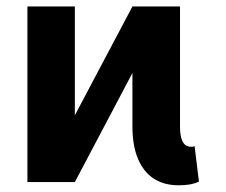

<svg xmlns="http://www.w3.org/2000/svg" viewBox="-20 -550 684 580"><path d="M123.5 -45.6 380 -530.4 462 -484.8 206.1 0ZM62.8 -530.4H206.1V0H62.8ZM380 -169.4V-530.4H523.8V-169.4Q523.8 -146.6 527.7 -132.9Q531.6 -119.2 538.9 -112.9Q546.2 -106.6 558.2 -106.6Q561.4 -106.6 563.9 -107.1Q566.4 -107.6 567.8 -108.6L581 -1.4Q566.1 5.2 552 7.4Q537.9 9.7 519.5 9.7Q475.9 9.7 445 -10.1Q414 -29.9 397 -69.7Q380 -109.5 380 -169.4Z"/></svg>

Font: Pretendard Variable
Style: Regular
Weight: 400
Designer: Base glyphs from Inter by Rasmus Andersson; Hangul glyphs from Noto Sans CJK(Source Han Sans) by Jang Soo-young and Kang
Foundry: Kil Hyung-jin
Version: Version 1.100;FEAKit 1.0